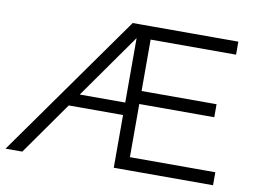

<svg xmlns="http://www.w3.org/2000/svg" viewBox="-75 -797 1196 906"><g transform="rotate(10 523.0 -344.0)"><path d="M521.5 -688H587.9V0H521.5ZM541.9 -625.7V-688H997.2V-625.7ZM541.9 0V-62.3H997.2V0ZM541.9 -317.1V-379.4H947.2V-317.1ZM539.6 -647 83.2 0H3L491 -688H528.1ZM240.4 -252.6V-312.3H528.3V-252.6Z"/></g></svg>

Font: Roundo Variable
Style: Regular
Weight: 200
Designer: Shiva Nallaperumal
Foundry: Indian Type Foundry
Version: Version 2.000